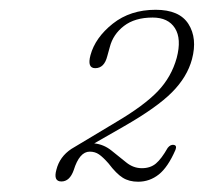

<svg xmlns="http://www.w3.org/2000/svg" viewBox="-20 -728 407 383"><path d="M92.5 -389.5Q99 -415.5 122.5 -431L212.5 -485Q267.5 -517.5 294.8 -546Q322 -574.5 332.5 -612.5Q342.5 -650.5 329 -671.8Q315.5 -693 284.5 -693Q249 -693 227.2 -676.2Q205.5 -659.5 199 -634L194 -616Q188 -592 170 -592Q153.5 -592 160.5 -618Q170 -653 205 -680.8Q240 -708.5 290.5 -708.5Q338 -708.5 356 -680Q374 -651.5 363 -610Q353.5 -574.5 323.2 -544Q293 -513.5 226.5 -475.5L168 -442Q187 -440 202.2 -427.8Q217.5 -415.5 231.8 -404Q246 -392.5 263 -392.5Q280 -392.5 291 -401.8Q302 -411 314.5 -433Q320 -440 326.5 -439Q333.5 -438 330 -429Q315 -394.5 296.8 -380Q278.5 -365.5 255.5 -365.5Q237.5 -365.5 224.8 -373.5Q212 -381.5 196.5 -402Q185.5 -414.5 177.5 -420Q169.5 -425.5 159 -425.5Q138.5 -425.5 127 -388.5Q119 -366 102.5 -366Q86 -366 92.5 -389.5Z"/></svg>

Font: Fraunces 72pt Soft Thin
Style: Italic
Weight: 100
Italic angle: -16°
Version: Version 1.000;[0bf87f6ff]